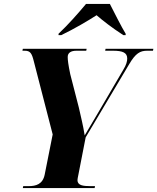

<svg xmlns="http://www.w3.org/2000/svg" viewBox="-20 -964 806 984"><path d="M280 -791V-784H294C359 -815 435 -860 475 -886C506 -859 552 -823 612 -784H624V-791C603 -825 563 -905 543 -944H421C381 -896 329 -837 280 -791ZM97 0H465L467 -10H444C405 -10 377 -14 377 -41C377 -47 379 -54 382 -70L419 -260L642 -635C675 -691 698 -704 734 -704H764L766 -714H521L519 -704H559C609 -704 632 -694 632 -664C632 -651 628 -632 611 -605L478 -378C449 -330 430 -298 414 -270C406 -322 395 -363 384 -413L340 -584C330 -632 327 -656 327 -672C327 -693 343 -704 372 -704H422L424 -714H97L95 -704H107C135 -704 143 -691 153 -651L250 -275L209 -69C199 -20 165 -10 126 -10H99Z"/></svg>

Font: Noto Serif Display SemiCondensed ExtraBold
Style: Italic
Weight: 800
Width: 4
Italic angle: -12°
Designer: Monotype Design Team
Foundry: Monotype Imaging Inc.
Version: Version 2.009